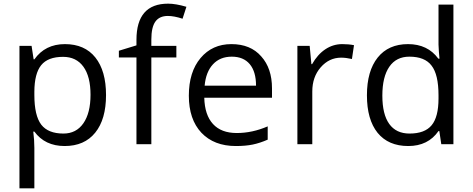

<svg xmlns="http://www.w3.org/2000/svg" viewBox="-20 -785 2574 1045"><path d="M167 -461.9Q225.6 -544.9 333.3 -544.9Q440.9 -544.9 499 -472.2Q557.1 -399.4 557.1 -267.6Q557.1 -135.7 498.3 -63Q439.5 9.8 332 9.8Q224.6 9.8 167 -68.8H161.1Q167 -22 167 20V240.2H85.9V-535.2H151.9L163.1 -461.9ZM167 -268.1Q167 -155.8 204.6 -106.4Q242.2 -58.1 325.2 -58.1Q395 -58.1 433.8 -114Q472.7 -169.9 472.7 -269.3Q472.7 -368.7 433.8 -422.1Q395 -475.6 323.2 -475.6Q240.7 -475.6 204.1 -430.2Q167.5 -384.8 167 -286.1Z M722.7 -567.9Q722.7 -765.1 895 -765.1Q936.5 -765.1 994.6 -748L973.6 -683.1Q927.7 -698.2 893.6 -698.2Q847.7 -698.2 825.7 -667.5Q803.7 -636.7 803.7 -569.8V-535.2H939.9V-472.2H803.7V0H722.7V-472.2H627V-508.8L722.7 -538.1Z M1263.7 9.8Q1145 9.8 1076.2 -62.5Q1007.8 -135.3 1007.8 -264.2Q1007.8 -393.1 1071.5 -469Q1135.3 -544.9 1239.5 -544.9Q1343.8 -544.9 1401.9 -478Q1460.4 -413.1 1460.4 -304.2V-252.9H1091.8Q1094.2 -159.2 1139.2 -110.1Q1184.1 -61 1268.6 -61Q1353 -61 1437 -97.2V-24.9Q1394.5 -6.3 1355.7 1.7Q1316.9 9.8 1263.7 9.8ZM1373.5 -318.8Q1373.5 -395 1339.4 -435.8Q1305.2 -476.6 1241.5 -476.6Q1177.7 -476.6 1139.2 -435.1Q1100.6 -393.6 1093.8 -318.8Z M1842.8 -544.9Q1877.9 -544.9 1906.7 -539.1L1895.5 -463.9Q1862.3 -471.2 1836.9 -471.2Q1771.5 -471.2 1725.6 -418.7Q1679.7 -366.2 1679.7 -287.1V0H1598.6V-535.2H1665.5L1674.8 -436H1678.7Q1708.5 -488.8 1750.7 -516.8Q1793 -544.9 1842.8 -544.9Z M2447.8 0H2381.8L2371.1 -71.8H2366.7Q2310.1 9.8 2201.9 9.8Q2093.8 9.8 2035.2 -62Q1977.1 -134.3 1977.1 -266.4Q1977.1 -398.4 2035.6 -471.7Q2094.2 -544.9 2200.9 -544.9Q2307.6 -544.9 2365.7 -465.8H2372.1L2368.7 -504.4L2366.7 -542V-759.8H2447.8ZM2366.7 -249V-266.1Q2366.7 -379.9 2328.6 -428.2Q2292 -476.6 2208 -476.6Q2136.7 -476.6 2098.9 -421.6Q2061 -366.7 2061 -264.6Q2061 -162.6 2098.6 -110.4Q2136.2 -58.1 2209 -58.1Q2292 -58.1 2329.3 -103.3Q2366.7 -148.4 2366.7 -249Z"/></svg>

Font: Open Sans Hebrew
Style: Regular
Weight: 400
Foundry: Ascender Corporation, Yanek Iontef
Version: Version 2.001;PS 002.001;hotconv 1.0.70;makeotf.lib2.5.58329